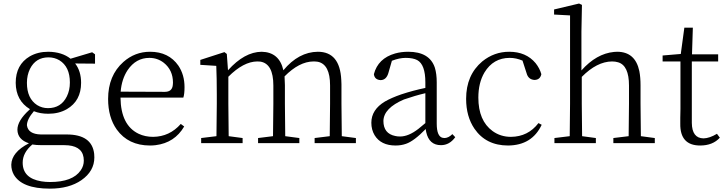

<svg xmlns="http://www.w3.org/2000/svg" viewBox="-20 -823 4172 1104"><path d="M255.9 -201.2Q331.1 -201.2 364.3 -268.6Q381.8 -303.7 381.8 -348.6Q381.8 -439.5 321.3 -476.6Q293 -493.2 258.8 -493.2Q185.5 -493.2 152.3 -426.8Q134.8 -390.6 134.8 -346.7Q134.8 -256.8 193.4 -218.8Q221.7 -201.2 255.9 -201.2ZM350.6 11.7H222.7Q187.5 11.7 166 7.8Q110.4 54.7 110.4 112.3Q110.4 202.1 217.8 219.7Q241.2 223.6 267.6 223.6Q398.4 223.6 444.3 156.2Q461.9 130.9 461.9 100.6Q461.9 21.5 373 12.7Q361.3 11.7 350.6 11.7ZM526.4 -510.7V-457L412.1 -458Q446.3 -414.1 446.3 -346.7Q446.3 -243.2 364.3 -195.3Q318.4 -168.9 257.8 -168.9Q210.9 -168.9 174.8 -183.6Q134.8 -136.7 134.8 -102.5Q141.6 -51.8 214.8 -49.8H363.3Q508.8 -49.8 521.5 61.5Q522.5 71.3 522.5 82Q522.5 161.1 448.2 212.9Q377.9 261.7 266.6 261.7Q106.4 261.7 59.6 181.6Q44.9 155.3 44.9 124Q46.9 51.8 146.5 1Q81.1 -20.5 80.1 -77.1Q80.1 -128.9 147.5 -190.4Q150.4 -193.4 152.3 -195.3Q71.3 -244.1 70.3 -346.7Q70.3 -451.2 151.4 -499Q197.3 -525.4 257.8 -525.4Q336.9 -524.4 385.7 -485.4L509.8 -522.5Z M673.8 -295.9 927.7 -294.9Q969.7 -294.9 973.6 -334Q974.6 -340.8 974.6 -347.7Q974.6 -419.9 921.9 -461.9Q885.7 -490.2 838.9 -490.2Q761.7 -490.2 713.9 -419.9Q679.7 -368.2 673.8 -295.9ZM1034.2 -261.7H672.9Q674.8 -102.5 777.3 -53.7Q814.5 -36.1 860.4 -36.1Q955.1 -37.1 1019.5 -110.4L1039.1 -95.7Q984.4 -2 875 11.7Q858.4 13.7 842.8 13.7Q717.8 13.7 651.4 -78.1Q601.6 -148.4 601.6 -253.9Q601.6 -388.7 689.5 -466.8Q755.9 -525.4 842.8 -525.4Q950.2 -525.4 1005.9 -445.3Q1041 -392.6 1041 -322.3Q1041 -282.2 1034.2 -261.7Z M1945.3 -40 2026.4 -29.3V0H1789.1V-29.3L1876 -40Q1877.9 -149.4 1877.9 -226.6V-332Q1877.9 -453.1 1807.6 -467.8Q1795.9 -469.7 1782.2 -469.7Q1700.2 -468.8 1616.2 -383.8Q1618.2 -352.5 1618.2 -333V-226.6Q1618.2 -149.4 1620.1 -40L1701.2 -29.3V0H1463.9V-29.3L1549.8 -40Q1551.8 -149.4 1551.8 -226.6V-331.1Q1551.8 -457 1476.6 -468.8Q1467.8 -469.7 1459 -469.7Q1379.9 -468.8 1293 -381.8V-226.6Q1293 -149.4 1294.9 -40L1375 -29.3V0H1136.7V-29.3L1224.6 -40Q1226.6 -149.4 1226.6 -226.6V-281.2Q1226.6 -374 1223.6 -444.3L1131.8 -450.2V-478.5L1270.5 -523.4L1284.2 -512.7L1291 -418.9Q1385.7 -524.4 1484.4 -525.4Q1585.9 -523.4 1609.4 -418.9Q1697.3 -524.4 1807.6 -525.4Q1934.6 -525.4 1942.4 -363.3Q1943.4 -350.6 1943.4 -338.9V-226.6Q1943.4 -149.4 1945.3 -40Z M2425.8 -115.2V-287.1Q2367.2 -273.4 2302.7 -251Q2186.5 -201.2 2184.6 -127.9Q2184.6 -54.7 2252.9 -41Q2265.6 -38.1 2280.3 -38.1Q2329.1 -38.1 2385.7 -82Q2403.3 -95.7 2425.8 -115.2ZM2581.1 -51.8 2597.7 -34.2Q2564.5 11.7 2515.6 11.7Q2447.3 11.7 2430.7 -63.5Q2428.7 -72.3 2427.7 -81.1Q2360.4 -11.7 2314.5 3.9Q2287.1 13.7 2254.9 13.7Q2169.9 13.7 2133.8 -45.9Q2115.2 -77.1 2115.2 -117.2Q2115.2 -192.4 2193.4 -239.3Q2230.5 -260.7 2287.1 -280.3Q2354.5 -302.7 2425.8 -317.4V-349.6Q2425.8 -452.1 2378.9 -477.5Q2354.5 -490.2 2312.5 -490.2Q2276.4 -490.2 2233.4 -473.6L2212.9 -402.3Q2201.2 -363.3 2168.9 -362.3Q2133.8 -364.3 2129.9 -396.5Q2153.3 -487.3 2252 -515.6Q2287.1 -525.4 2327.1 -525.4Q2450.2 -525.4 2480.5 -433.6Q2491.2 -398.4 2491.2 -349.6V-112.3Q2491.2 -37.1 2526.4 -30.3Q2531.2 -29.3 2537.1 -29.3Q2559.6 -30.3 2581.1 -51.8Z M3076.2 -115.2 3094.7 -105.5Q3039.1 12.7 2901.4 13.7Q2774.4 13.7 2708 -83Q2660.2 -153.3 2660.2 -254.9Q2660.2 -391.6 2752.9 -469.7Q2821.3 -525.4 2908.2 -525.4Q3004.9 -525.4 3059.6 -460Q3083 -430.7 3092.8 -396.5Q3085.9 -364.3 3053.7 -363.3Q3017.6 -365.2 3007.8 -402.3L2984.4 -474.6Q2947.3 -490.2 2911.1 -490.2Q2816.4 -490.2 2765.6 -406.2Q2730.5 -346.7 2730.5 -261.7Q2730.5 -128.9 2812.5 -69.3Q2858.4 -36.1 2918 -36.1Q3016.6 -37.1 3076.2 -115.2Z M3665 -40 3745.1 -29.3V0H3506.8V-29.3L3594.7 -40Q3596.7 -149.4 3596.7 -226.6V-331.1Q3596.7 -446.3 3534.2 -464.8Q3518.6 -469.7 3499 -469.7Q3412.1 -468.8 3325.2 -380.9V-226.6Q3325.2 -149.4 3327.1 -40L3406.2 -29.3V0H3168V-29.3L3255.9 -40Q3257.8 -149.4 3257.8 -226.6V-734.4L3166 -739.3V-768.6L3309.6 -802.7L3326.2 -794.9L3323.2 -640.6V-418Q3409.2 -514.6 3510.7 -524.4Q3520.5 -525.4 3528.3 -525.4Q3632.8 -525.4 3656.2 -414.1Q3663.1 -378.9 3663.1 -332V-226.6Q3663.1 -149.4 3665 -40Z M4102.5 -53.7 4119.1 -31.2Q4078.1 13.7 4005.9 13.7Q3889.6 13.7 3891.6 -112.3Q3891.6 -113.3 3891.6 -114.3Q3891.6 -125 3891.6 -145.5Q3892.6 -175.8 3892.6 -196.3V-469.7H3790V-503.9L3894.5 -512.7L3915 -664.1H3963.9L3959 -510.7H4109.4V-469.7H3958V-116.2Q3959 -28.3 4025.4 -27.3Q4060.5 -28.3 4102.5 -53.7Z"/></svg>

Font: GenYoMin JP Light
Style: Regular
Weight: 300
Version: Version 1.001;PS 1;hotconv 16.6.51;makeotf.lib2.5.65220 DEVE